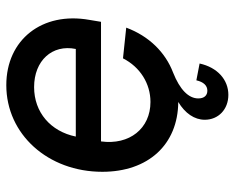

<svg xmlns="http://www.w3.org/2000/svg" viewBox="-86 -470 727 594"><g transform="rotate(-90 277.0 -172.5)"><path d="M423 -301H152C168 -379 227 -430 305 -430C387 -430 438 -374 423 -301ZM281 171C328 171 366 137 378 82L326 72C321 94 310 106 294 106C279 106 270 96 270 78C270 48 297 21 350 0C413 -24 463 -75 489 -145L394 -155C367 -102 316 -70 259 -70C177 -70 125 -135 137 -223H507L513 -259C539 -405 452 -516 311 -516C159 -516 43 -387 43 -219C43 -77 127 15 259 16C224 37 204 66 204 98C204 140 236 171 281 171Z"/></g></svg>

Font: Uncut Sans Medium Italic
Style: Regular
Weight: 500
Italic angle: -11°
Designer: Kasper Nordkvist
Foundry: UNCUT.wtf
Version: Version 1.304;Glyphs 3.2 (3246)